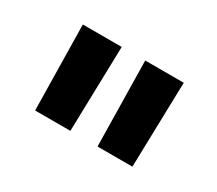

<svg xmlns="http://www.w3.org/2000/svg" viewBox="-59 -796 513 453"><g transform="rotate(30 197.5 -569.0)"><path d="M329 -453H234L230 -685H335ZM160 -453H64L60 -685H166Z"/></g></svg>

Font: TitilliumWeb-SemiBold
Style: SemiBold
Weight: 600
Version: Version 1.001;PS 57.000;hotconv 1.0.70;makeotf.lib2.5.55311